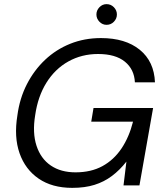

<svg xmlns="http://www.w3.org/2000/svg" viewBox="-20 -896 801 928"><path d="M329 12Q232 12 167 -32.5Q102 -77 74.5 -155.5Q47 -234 64 -338Q75 -421 110 -489Q145 -557 198 -607Q251 -657 319.5 -684.5Q388 -712 468 -712Q586 -712 655.5 -655.5Q725 -599 729 -498H632Q629 -561 583.5 -598Q538 -635 454 -635Q375 -635 310.5 -599Q246 -563 204.5 -496.5Q163 -430 150 -339Q136 -254 156.5 -191.5Q177 -129 225.5 -96Q274 -63 345 -63Q420 -63 475 -93Q530 -123 567 -178Q604 -233 623 -308H421L432 -374H720L654 0H577L591 -115Q559 -74 521 -45.5Q483 -17 436.5 -2.5Q390 12 329 12ZM495 -776Q475 -776 460.5 -791Q446 -806 446 -826Q446 -846 460.5 -861Q475 -876 495 -876Q516 -876 530.5 -861Q545 -846 545 -826Q545 -806 530.5 -791Q516 -776 495 -776Z"/></svg>

Font: DM Sans 10pt
Style: Italic
Weight: 400
Italic angle: -10°
Version: Version 4.004;gftools[0.9.30]